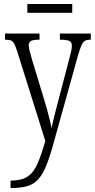

<svg xmlns="http://www.w3.org/2000/svg" viewBox="-20 -704 475 962"><path d="M33 201Q87 201 117.5 181Q148 161 167.5 117Q187 73 207 2L66 -447Q58 -472 51.5 -484.5Q45 -497 35.5 -501Q26 -505 7 -505H5V-536H178V-505H175Q144 -505 134 -498Q124 -491 124 -477Q124 -466 128.5 -448.5Q133 -431 140 -407L194 -229Q211 -174 222 -132Q233 -90 238 -63Q244 -91 253 -126Q262 -161 273 -203L328 -413Q333 -431 336.5 -447Q340 -463 340 -475Q340 -491 330 -497.5Q320 -504 290 -505H280V-536H435V-505H432Q415 -505 405.5 -499.5Q396 -494 388.5 -477.5Q381 -461 371 -427L249 11Q230 81 212 125.5Q194 170 171.5 194.5Q149 219 117 228.5Q85 238 38 238H33ZM117 -640V-684H342V-640Z"/></svg>

Font: Noto Serif ExtraCondensed Light
Style: Regular
Weight: 300
Width: 2
Designer: Monotype Design Team
Foundry: Monotype Imaging Inc.
Version: Version 2.014; ttfautohint (v1.8.4.7-5d5b)